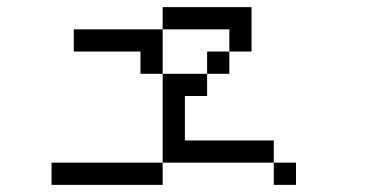

<svg xmlns="http://www.w3.org/2000/svg" viewBox="-20 -645 1040 540"><path d="M812.5 -125V-187.5H750V-125ZM437.5 -187.5H125V-125H437.5ZM437.5 -187.5H750V-250H500Q500 -250 500 -375H562.5V-437.5H437.5Q437.5 -437.5 437.5 -187.5ZM437.5 -437.5Q437.5 -437.5 437.5 -562.5H187.5V-500H375V-437.5ZM562.5 -437.5H625V-500H562.5ZM625 -500H687.5Q687.5 -500 687.5 -625H437.5V-562.5H625Z"/></svg>

Font: Unifont
Style: Regular
Weight: 500
Version: Version 15.1.04